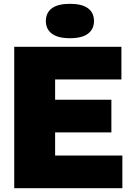

<svg xmlns="http://www.w3.org/2000/svg" viewBox="-20 -985 696 1005"><path d="M54.5 0V-740H615.5V-569H268.5V-171H620.5V0ZM181 -292V-463H563V-292ZM346 -785Q283 -785 251.5 -808.8Q220 -832.5 220 -875Q220 -918 251.5 -941.5Q283 -965 346 -965Q409.5 -965 440.8 -941.5Q472 -918 472 -875Q472 -832.5 440.8 -808.8Q409.5 -785 346 -785Z"/></svg>

Font: Encode Sans SC Condensed Thin Black
Style: Regular
Weight: 900
Version: Version 3.002